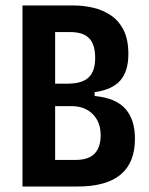

<svg xmlns="http://www.w3.org/2000/svg" viewBox="-20 -680 543 700"><path d="M62 0V-660H249Q284 -660 319 -652Q354 -644 383.5 -624.5Q413 -605 430.5 -570.5Q448 -536 448 -483Q448 -420 418.5 -386.5Q389 -353 325 -344V-330Q401 -323 436.5 -284Q472 -245 472 -174Q472 0 263 0ZM181 -375H226Q279 -375 303 -397.5Q327 -420 327 -469Q327 -517 305.5 -540Q284 -563 237 -563H181ZM181 -97H256Q303 -97 325 -120Q347 -143 347 -187Q347 -235 318 -264Q289 -293 241 -293H181Z"/></svg>

Font: Bricolage Grotesque 12pt Condensed SemiBold
Style: Regular
Weight: 600
Width: 3
Designer: Mathieu Triay
Foundry: Atelier Triay
Version: Version 1.001; ttfautohint (v1.8.4.7-5d5b);gftools[0.9.33.de